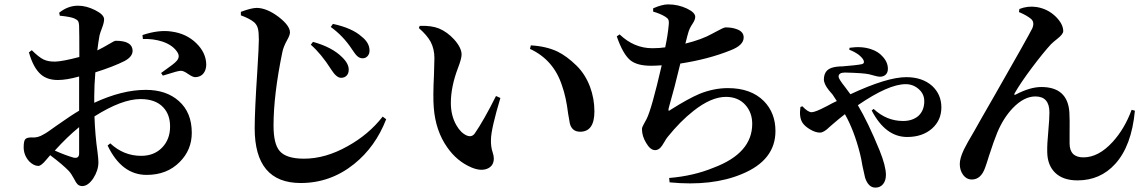

<svg xmlns="http://www.w3.org/2000/svg" viewBox="-20 -800 5212 876"><path d="M355 49Q342 49 333 40Q327 34 318 16Q305 -8 294 -20Q266 -49 209 -92Q202 -84 191 -71Q168 -43 155 -43Q134 -43 113 -64Q88 -92 88 -128Q88 -156 95 -164.5Q102 -173 124 -173Q152 -170 179 -187Q192 -193 237 -226Q305 -274 341 -295V-371V-451Q284 -435 244 -435Q196 -435 167 -460Q132 -490 112 -561L125 -571Q157 -539 179 -528.5Q201 -518 233 -519Q266 -520 342 -540Q342 -652 341 -676Q341 -696 336 -704Q332 -710 319 -716Q303 -723 257 -728Q254 -728 253 -728L250 -742Q290 -774 336 -774Q374 -774 414.5 -753.5Q455 -733 455 -712Q455 -697 445 -671Q437 -651 434 -638Q428 -604 424 -570Q449 -582 481 -601Q502 -614 508 -614Q583 -614 585 -570Q586 -542 549 -522Q498 -496 415 -470Q410 -408 410 -361V-331Q537 -390 645 -390Q739 -390 796 -339Q855 -287 855 -194Q855 -116 800 -61Q742 -2 649 -2Q535 -2 471 -136L483 -146Q544 -89 624 -89Q683 -89 719.5 -126.5Q756 -164 756 -223Q756 -277 725 -310Q690 -348 621 -348Q536 -348 411 -269Q414 -182 425 -106Q429 -74 429 -60Q429 -23 406 13Q382 49 355 49ZM341 -100V-220Q287 -176 230 -113Q277 -92 315 -81Q341 -75 341 -100ZM839 -462Q817 -478 804 -477Q789 -476 743 -461Q729 -457 723 -455L715 -467Q718 -469 726 -475Q776 -510 785 -521Q802 -539 791 -559Q771 -593 722 -610Q679 -624 632 -622L630 -640Q704 -665 763 -656Q830 -647 875 -603.5Q920 -560 921 -506Q921 -482 909 -466Q896 -449 872 -448Q861 -447 839 -462Z M1352 35Q1142 35 1142 -215Q1142 -294 1154 -476Q1161 -589 1161 -619Q1161 -654 1156.5 -670.5Q1152 -687 1140 -698Q1120 -715 1079 -730V-746Q1127 -764 1152 -764Q1198 -763 1251 -723Q1303 -683 1303 -652Q1303 -640 1290 -617Q1273 -587 1268 -561Q1228 -367 1228 -227Q1228 -143 1256 -111Q1286 -76 1367 -76Q1465 -76 1566 -133Q1662 -186 1726 -268L1742 -256Q1693 -130 1596 -52Q1488 35 1352 35ZM1536 -445Q1515 -445 1491 -483Q1446 -554 1398 -596L1408 -609Q1495 -585 1541 -539Q1572 -509 1571 -481Q1571 -465 1561.5 -455Q1552 -445 1536 -445ZM1610 -544Q1601 -552 1586 -575Q1546 -636 1489 -677L1499 -691Q1587 -672 1630 -633Q1666 -605 1666 -569Q1666 -554 1657 -544Q1648 -534 1634.5 -534Q1621 -534 1610 -544Z M2131 -36Q2065 -64 2021 -127Q1967 -203 1959 -310Q1955 -359 1960 -459Q1962 -512 1962 -535Q1962 -576 1945 -609Q1928 -640 1891 -672L1895 -682Q1948 -684 1983 -670Q2021 -654 2052 -620Q2086 -582 2086 -551Q2086 -533 2070 -491Q2037 -405 2037 -330Q2037 -273 2062 -229Q2082 -194 2109 -182Q2132 -172 2146 -191Q2188 -252 2243 -362L2263 -353Q2221 -213 2220 -164Q2219 -129 2228 -104Q2233 -89 2233 -77Q2233 -43 2203.5 -30.5Q2174 -18 2131 -36ZM2627 -199Q2590 -199 2580 -236Q2577 -250 2572 -282Q2563 -357 2544 -410Q2506 -527 2398 -577L2402 -593Q2472 -589 2523 -565Q2566 -544 2610 -501Q2650 -462 2672 -404Q2692 -350 2692 -292Q2692 -199 2627 -199Z M3035 32 3033 12Q3144 3 3236 -35Q3412 -101 3412 -235Q3412 -286 3381 -321Q3348 -358 3292 -358Q3225 -358 3144 -294Q3084 -247 3026 -175Q3020 -168 3011 -152Q3000 -133 2993 -126Q2982 -115 2969 -115Q2947 -115 2928 -148Q2909 -179 2909 -211Q2909 -220 2918 -235Q2925 -247 2930 -257Q2953 -302 2999 -502Q2967 -500 2950 -500Q2887 -500 2856 -525Q2822 -553 2794 -634L2807 -643Q2873 -580 2956 -580Q2990 -580 3015 -584Q3027 -640 3031 -686Q3033 -703 3029 -711Q3026 -717 3015 -724Q2992 -738 2960 -747V-762Q3001 -780 3028 -780Q3074 -780 3114 -761Q3152 -743 3152 -723Q3152 -710 3140 -692Q3125 -670 3120 -650Q3119 -645 3116 -636Q3110 -613 3107 -601Q3183 -620 3229 -646Q3234 -649 3244 -654Q3282 -675 3290 -675Q3320 -675 3341 -667Q3373 -656 3373 -629Q3373 -593 3312 -570Q3213 -530 3084 -510Q3058 -401 3031 -307Q3029 -297 3030.5 -295Q3032 -293 3041 -300Q3120 -350 3172 -372Q3237 -398 3301 -398Q3406 -398 3465 -339Q3518 -285 3518 -202Q3518 -69 3365 -6Q3229 51 3035 32Z M3974 56Q3942 56 3927 11Q3923 -4 3915 -43Q3909 -79 3904 -98Q3877 -205 3835 -279Q3810 -260 3780 -234Q3775 -229 3765 -221Q3739 -195 3721 -195Q3701 -195 3677 -209Q3653 -223 3642 -239Q3625 -264 3632 -312L3641 -315Q3666 -288 3683 -288Q3699 -288 3747 -313Q3751 -315 3753 -316Q3778 -330 3798 -339Q3791 -350 3779 -368Q3775 -372 3774 -374Q3770 -379 3762 -388Q3738 -418 3739 -439Q3740 -474 3766 -487Q3781 -495 3813 -497Q3819 -497 3821 -497Q3886 -502 3911 -507Q3926 -510 3920 -525Q3915 -536 3898 -550Q3879 -564 3855 -573L3856 -582Q3911 -590 3953 -576Q3987 -565 4006 -543Q4031 -517 4031 -486Q4031 -469 4021 -459.5Q4011 -450 3995 -450Q3984 -450 3957 -458Q3949 -460 3946 -461Q3921 -467 3835 -469Q3806 -469 3806 -450Q3806 -440 3837 -401Q3852 -381 3860 -370Q4027 -448 4115 -448Q4188 -448 4233 -408Q4275 -369 4275 -310Q4275 -252 4233 -214Q4189 -175 4119 -175Q4020 -175 3957 -296L3966 -303Q4025 -248 4100 -248Q4143 -248 4170 -271Q4197 -296 4197 -338Q4197 -372 4171 -394Q4146 -416 4112 -416Q4034 -416 3894 -320Q3941 -241 3993 -114Q4022 -42 4022 -2Q4022 24 4009 40Q3996 56 3974 56Z M4896 23Q4830 23 4794 -12Q4759 -46 4758 -106Q4757 -141 4763 -203Q4768 -258 4768 -287Q4768 -360 4704 -360Q4652 -360 4601 -307Q4558 -262 4530 -195Q4515 -159 4492 -88Q4481 -52 4475 -36Q4456 19 4414 19Q4389 19 4373 -4Q4359 -24 4359 -52Q4359 -78 4378 -118Q4390 -143 4425 -202Q4448 -242 4460 -264Q4475 -291 4518 -365Q4669 -629 4690 -671Q4701 -698 4685 -713Q4665 -730 4629 -745L4631 -759Q4669 -774 4709 -768Q4760 -760 4797 -724Q4831 -690 4831 -658Q4831 -644 4804 -623Q4785 -608 4775 -598Q4740 -560 4688.5 -491.5Q4637 -423 4609 -374Q4607 -369 4608.5 -367.5Q4610 -366 4615 -369Q4680 -403 4731 -403Q4851 -403 4859 -288Q4861 -256 4860 -191Q4860 -162 4860 -146Q4860 -82 4923 -82Q4992 -82 5056 -152Q5111 -212 5143 -299L5158 -295Q5143 -134 5068 -52Q5000 23 4896 23Z"/></svg>

Font: GenRyuMin TW B
Style: Regular
Weight: 700
Version: Version 1.501;PS 1;hotconv 16.6.51;makeotf.lib2.5.65220